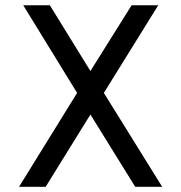

<svg xmlns="http://www.w3.org/2000/svg" viewBox="-20 -716 690 733"><path d="M599.1 -2.9H496.1L325.2 -278.8L154.3 -2.9H52.7L274.4 -361.3L68.8 -695.8H170.4L325.2 -444.8L482.4 -695.8H584L376.5 -361.3Z"/></svg>

Font: Kawthoolei
Style: Bold
Weight: 700
Designer: Moe Zed
Foundry: Moe Zed
Version: Version 1.000;July 10, 2024;FontCreator 14.0.0.2901 32-bit